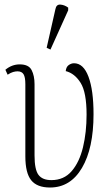

<svg xmlns="http://www.w3.org/2000/svg" viewBox="-20 -826 493 856"><path d="M203 10Q145 10 119 -22.5Q93 -55 93 -129V-451Q93 -482 85 -495Q77 -508 58 -508Q49 -508 38.5 -505Q28 -502 14 -493L4 -515Q33 -539 68 -539Q108 -539 121 -513.5Q134 -488 134 -451V-133Q134 -70 151.5 -46.5Q169 -23 209 -23Q265 -23 299.5 -63Q334 -103 350 -169.5Q366 -236 366 -315Q366 -414 339.5 -456.5Q313 -499 273 -509Q275 -528 286.5 -536Q298 -544 310 -544Q352 -544 374.5 -484Q397 -424 397 -317Q397 -165 345.5 -77.5Q294 10 203 10ZM205 -605 188 -613 227 -785Q231 -807 249.5 -805.5Q268 -804 284 -792V-780Z"/></svg>

Font: Noto Serif Condensed ExtraLight
Style: Regular
Weight: 200
Width: 3
Designer: Monotype Design Team
Foundry: Monotype Imaging Inc.
Version: Version 2.013; ttfautohint (v1.8.4.7-5d5b)